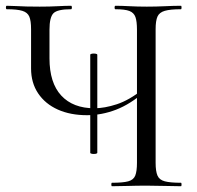

<svg xmlns="http://www.w3.org/2000/svg" viewBox="-24 -645 682 665"><path d="M450.4 -542Q450.4 -571 445.1 -586Q439.7 -601 424.2 -607Q408.7 -613 375.7 -613Q372.8 -613 372.8 -619Q372.8 -625 375.9 -625Q397.6 -625 424.9 -623.5Q452.2 -622 484.4 -622Q517.2 -622 547.7 -623.5Q578.2 -625 602.8 -625Q604.8 -625 604.8 -619Q604.8 -613 602.8 -613Q565.8 -613 546.8 -607.5Q527.8 -602 521.4 -587.5Q515 -573 515 -544V-81Q515 -52 521.4 -37Q527.7 -22 546.8 -17Q565.8 -12 602.8 -12Q604.8 -12 604.8 -6Q604.8 0 602.8 0Q578.2 0 547.7 -1Q517.2 -2 484.4 -2Q449 -2 418.8 -1Q388.6 0 363.8 0Q361.6 0 361.6 -6Q361.6 -12 363.8 -12Q401.8 -12 420.2 -17Q438.6 -22 444.5 -37Q450.4 -52 450.4 -81ZM479.4 -329Q427.4 -284 377.8 -265Q328.2 -246 277.5 -246Q219.8 -246 176.3 -265.5Q132.8 -285 108.2 -321.5Q83.6 -358 83.6 -408V-544Q83.6 -573 77.5 -587.5Q71.3 -602 53.3 -607.5Q35.4 -613 -0.6 -613Q-3.6 -613 -3.6 -619Q-3.6 -625 -0.6 -625Q14.8 -625 31.1 -624Q47.4 -623 67.7 -622.5Q88 -622 113.4 -622Q148.8 -622 175.6 -623.5Q202.4 -625 222.2 -625Q225 -625 225 -619Q225 -613 222.2 -613Q174.6 -613 161 -599Q147.4 -585 147.4 -542V-443Q147.4 -358 188.2 -314Q229 -270 303 -270Q338 -270 380.8 -284Q423.6 -298 471.4 -336ZM288.6 -116V-455.1Q288.6 -458.2 294.7 -459.1Q300.8 -460 306.9 -459.1Q313 -458.2 313 -455.1V-116Q313 -113.2 306.9 -112.2Q300.8 -111.2 294.7 -112.2Q288.6 -113.2 288.6 -116Z"/></svg>

Font: Cormorant Garamond Light
Style: Regular
Weight: 300
Designer: Christian Thalmann (Catharsis Fonts)
Foundry: Catharsis Fonts
Version: Version 4.001